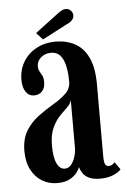

<svg xmlns="http://www.w3.org/2000/svg" viewBox="-50 -687 485 735"><g transform="rotate(-5 193.0 -319.5)"><path d="M140.5 10.5Q108.5 10.5 82.5 -5.2Q56.5 -21 41 -50.8Q25.5 -80.5 25.5 -122Q25.5 -169.5 45 -200.8Q64.5 -232 93.5 -253.2Q122.5 -274.5 151.2 -291.2Q180 -308 199.8 -326.8Q219.5 -345.5 219.5 -372Q219.5 -408.5 213.2 -434.8Q207 -461 194 -474.8Q181 -488.5 160.5 -488.5Q136 -488.5 120.5 -474.5Q105 -460.5 105 -442Q105 -429.5 110 -421Q115 -412.5 119.5 -403.5Q124 -394.5 124 -378.5Q124 -357 112.5 -344.2Q101 -331.5 81.5 -331.5Q61.5 -331.5 49.8 -348.5Q38 -365.5 38 -395Q38 -433.5 56.2 -464Q74.5 -494.5 106.8 -512Q139 -529.5 181 -529.5Q223 -529.5 255.5 -511.8Q288 -494 306.2 -455.2Q324.5 -416.5 324.5 -353V-77.5Q324.5 -53.5 328.8 -45.5Q333 -37.5 342 -37.5Q351 -37.5 357 -42Q363 -46.5 366 -49.5L386 -21Q378 -10.5 356.5 -1.2Q335 8 306.5 8Q278.5 8 262.2 -0.2Q246 -8.5 238.5 -20.5Q231 -32.5 228.5 -43Q226.5 -36 217.2 -23.2Q208 -10.5 189.5 0Q171 10.5 140.5 10.5ZM174 -42Q188.5 -42 198.5 -54Q208.5 -66 214 -84Q219.5 -102 219.5 -118.5V-303Q217.5 -289 204.2 -276.2Q191 -263.5 174.5 -246.8Q158 -230 145.2 -203Q132.5 -176 132.5 -134Q132.5 -88.5 143.8 -65.2Q155 -42 174 -42ZM134 -542 109.5 -568.5 201.5 -638Q209 -643.5 216.2 -647Q223.5 -650.5 230 -650.5Q238.5 -650.5 244.8 -646.5Q251 -642.5 254.5 -636Q257.5 -630.5 257.5 -623.5Q257.5 -614 250.2 -605.8Q243 -597.5 229.5 -592Z"/></g></svg>

Font: Imbue Thin 10pt SemiBold
Style: Regular
Weight: 600
Version: Version 1.102